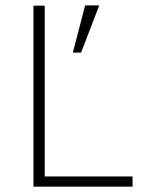

<svg xmlns="http://www.w3.org/2000/svg" viewBox="-20 -697 547 717"><path d="M105 0V-675.8H147V-38.1H475.1V0ZM282.7 -500.5H252L297.9 -676.8H350.6Z"/></svg>

Font: Clear Sans Thin
Style: Regular
Weight: 250
Foundry: Intel Corporation
Version: Version 1.00